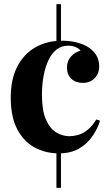

<svg xmlns="http://www.w3.org/2000/svg" viewBox="-20 -728 539 929"><path d="M253 181V-44H275V181ZM253 -519V-708H275V-519ZM280 -531Q319 -531 351.5 -522.5Q384 -514 405 -501Q431 -485 445.5 -461.5Q460 -438 460 -407Q460 -372 438 -349.5Q416 -327 381 -327Q346 -327 325 -347Q304 -367 304 -401Q304 -433 323.5 -454.5Q343 -476 370 -483Q362 -493 346 -500Q330 -507 310 -507Q278 -507 254.5 -489Q231 -471 215.5 -439Q200 -407 191.5 -364Q183 -321 183 -270Q183 -193 202.5 -149Q222 -105 252.5 -87Q283 -69 316 -69Q335 -69 357.5 -75Q380 -81 403 -99Q426 -117 446 -150L464 -144Q453 -107 428 -70Q403 -33 363 -9.5Q323 14 265 14Q200 14 147.5 -14.5Q95 -43 63.5 -102.5Q32 -162 32 -256Q32 -346 64.5 -407.5Q97 -469 153 -500Q209 -531 280 -531Z"/></svg>

Font: Playfair Display
Style: Bold
Weight: 700
Designer: Claus Eggers Sørensen
Foundry: Claus Eggers Sørensen
Version: Version 1.203